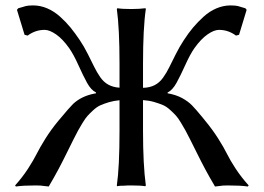

<svg xmlns="http://www.w3.org/2000/svg" viewBox="-20 -678 964 702"><path d="M249 -168.9Q243.2 -157.7 226.1 -122.8Q209 -87.9 193.8 -59.3Q178.7 -30.8 158.2 3.9Q150.4 3.4 142.6 2.2Q134.8 1 128.4 0.5Q122.1 0 110.8 0Q64.5 0 38.1 3.9L35.2 0Q62 -29.8 82.3 -61Q102.5 -92.3 114 -115.2Q125.5 -138.2 146.2 -171.4Q167 -204.6 193.8 -236.8Q234.9 -286.1 247.1 -297.9Q277.8 -326.7 325.7 -335.9Q328.1 -336.4 331.1 -336.9V-339.8Q313 -348.6 298.3 -375.2Q283.7 -401.9 266.4 -440.4Q249 -479 232.9 -502Q209 -535.6 185.1 -552.2Q161.1 -568.8 143.1 -568.8Q109.4 -568.8 81.1 -547.9L69.8 -550.8L42 -642.1L46.9 -647.9Q52.7 -649.4 61.8 -652.1Q70.8 -654.8 74.2 -655.8Q77.6 -656.7 84.7 -657.5Q91.8 -658.2 101.1 -658.2Q127.4 -658.2 152.6 -647.5Q177.7 -636.7 199.5 -617.2Q221.2 -597.7 237.8 -577.4Q254.4 -557.1 272 -530.8Q286.6 -509.3 301 -480.7Q315.4 -452.1 324.7 -433.1Q334 -414.1 346.4 -396Q358.9 -377.9 376.2 -368.4Q393.6 -358.9 417 -357.4V-444.8Q417 -573.7 407.2 -645L409.2 -647.9Q425.8 -645 460 -645Q475.6 -645 488.5 -645.8Q501.5 -646.5 506.8 -647.5L512.2 -647.9L513.2 -645Q502.9 -575.2 502.9 -444.8V-356.9Q527.3 -357.4 545.4 -366.7Q563.5 -376 576.4 -394.3Q589.4 -412.6 598.6 -431.6Q607.9 -450.7 622.6 -479.7Q637.2 -508.8 651.9 -530.8Q668.9 -557.1 686 -577.4Q703.1 -597.7 724.6 -617.2Q746.1 -636.7 771.5 -647.5Q796.9 -658.2 823.2 -658.2Q832.5 -658.2 839.6 -657.5Q846.7 -656.7 850.1 -655.8Q853.5 -654.8 862.3 -652.1Q871.1 -649.4 877 -647.9L881.8 -642.1L854 -550.8L842.8 -547.9Q814.5 -568.8 780.8 -568.8Q762.7 -568.8 738.8 -552.2Q714.8 -535.6 690.9 -502Q674.8 -479 657.5 -440.4Q640.1 -401.9 625.5 -375.2Q610.8 -348.6 592.8 -339.8V-336.9Q623.5 -331.5 645.5 -319.6Q667.5 -307.6 681.6 -293.2Q695.8 -278.8 720.2 -249Q726.6 -241.2 730 -236.8Q756.8 -204.6 777.8 -171.4Q798.8 -138.2 810.1 -115.2Q821.3 -92.3 841.8 -61Q862.3 -29.8 889.2 0L886.2 3.9Q859.9 0 813 0Q801.8 0 795.4 0.5Q789.1 1 781.5 2.2Q773.9 3.4 766.1 3.9Q745.6 -30.8 730.7 -58.6Q715.8 -86.4 697.5 -123.5Q679.2 -160.6 674.8 -168.9Q663.1 -191.4 658 -201.2Q652.8 -210.9 641.8 -229Q630.9 -247.1 623 -255.6Q615.2 -264.2 601.8 -276.4Q588.4 -288.6 575 -294.2Q561.5 -299.8 543.2 -305.2Q524.9 -310.5 502.9 -312V-200.2Q502.9 -75.2 513.2 0L511.2 2.9Q494.1 0 460 0Q444.3 0 431.6 1Q418 1 413.1 2L408.2 2.9L407.2 0Q417 -67.9 417 -200.2V-311.5Q396 -309.6 377.9 -304.2Q359.9 -298.8 346.9 -293Q334 -287.1 321 -275.1Q308.1 -263.2 300.3 -254.6Q292.5 -246.1 281.7 -228.5Q271 -210.9 265.6 -200.9Q260.3 -190.9 249 -168.9Z"/></svg>

Font: Linux Biolinum
Style: Regular
Weight: 400
Designer: Philipp H. Poll
Foundry: Philipp H. Poll
Version: Version 0.6.4